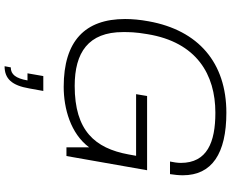

<svg xmlns="http://www.w3.org/2000/svg" viewBox="-105 -633 1008 838"><g transform="rotate(90 399.0 -214.0)"><path d="M359 12C453 12 563 -18 623 -99V0H661L723 -352H399L391 -304H660L654 -271C627 -124 550 -36 355 -36C210 -36 120 -95 120 -247C120 -273 120 -301 129 -353C164 -569 306 -650 472 -650C601 -650 691 -614 691 -499C691 -485 688 -466 685 -452H740C743 -472 745 -490 745 -508C745 -635 650 -698 472 -698C254 -698 112 -576 73 -359C66 -321 63 -287 63 -256C63 -81 159 12 359 12ZM269 270C324 270 353 238 366 162L377 101H312L300 170H331C322 221 305 243 274 243Z"/></g></svg>

Font: Archivo Thin
Style: Italic
Weight: 100
Italic angle: -10°
Designer: Hector Gatti
Foundry: Omnibus-Type
Version: Version 2.001